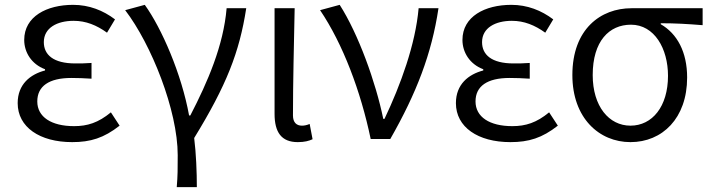

<svg xmlns="http://www.w3.org/2000/svg" viewBox="-20 -574 2935 793"><path d="M278 13C354 13 409 -4 474 -55L438 -110C386 -67 341 -53 286 -53C192 -53 134 -91 134 -155C134 -218 182 -252 275 -252C302 -252 326 -251 358 -249V-314C331 -312 313 -312 291 -312C200 -312 161 -348 161 -400C161 -459 216 -488 284 -488C335 -488 379 -470 422 -439L455 -494C406 -531 348 -554 282 -554C173 -554 80 -506 80 -409C80 -358 110 -309 166 -288V-283C105 -267 53 -226 53 -148C53 -49 144 13 278 13Z M710 199H793C793 137 790 60 782 -4C915 -221 969 -358 997 -540H916C903 -386 838 -236 766 -97H761C730 -268 648 -457 578 -554L497 -532C605 -391 714 -118 714 67C714 125 714 150 710 199Z M1210 13C1238 13 1256 8 1271 1L1259 -62C1247 -57 1237 -55 1227 -55C1205 -55 1190 -68 1190 -97C1190 -234 1194 -391 1197 -540H1114V-104C1114 -28 1142 13 1210 13Z M1511 0H1592C1700 -189 1763 -352 1791 -540H1709C1696 -391 1635 -224 1568 -83H1563C1532 -234 1460 -434 1383 -554L1302 -532C1396 -393 1470 -197 1511 0Z M2088 13C2164 13 2219 -4 2284 -55L2248 -110C2196 -67 2151 -53 2096 -53C2002 -53 1944 -91 1944 -155C1944 -218 1992 -252 2085 -252C2112 -252 2136 -251 2168 -249V-314C2141 -312 2123 -312 2101 -312C2010 -312 1971 -348 1971 -400C1971 -459 2026 -488 2094 -488C2145 -488 2189 -470 2232 -439L2265 -494C2216 -531 2158 -554 2092 -554C1983 -554 1890 -506 1890 -409C1890 -358 1920 -309 1976 -288V-283C1915 -267 1863 -226 1863 -148C1863 -49 1954 13 2088 13Z M2584 13C2715 13 2818 -85 2818 -254C2818 -359 2777 -435 2709 -474V-478C2769 -478 2820 -475 2882 -470V-540H2588C2461 -540 2344 -454 2344 -264C2344 -86 2455 13 2584 13ZM2584 -55C2495 -55 2428 -135 2428 -264C2428 -404 2496 -472 2586 -472C2683 -472 2739 -373 2739 -261C2739 -134 2674 -55 2584 -55Z"/></svg>

Font: Noto Sans CJK HK DemiLight
Style: Regular
Weight: 350
Designer: Ryoko NISHIZUKA 西塚涼子 (kana, bopomofo & ideographs); Paul D. Hunt (Latin, Greek & Cyrillic); Sandoll Communications 산돌커뮤니
Foundry: Adobe
Version: Version 2.004;hotconv 1.0.118;makeotfexe 2.5.65603